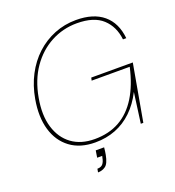

<svg xmlns="http://www.w3.org/2000/svg" viewBox="-157 -835 1039 1142"><g transform="rotate(-20 362.5 -263.5)"><path d="M314 12Q219 12 156.5 -34.5Q94 -81 70 -163Q46 -245 65 -353Q79 -433 113.5 -499Q148 -565 199.5 -612.5Q251 -660 315.5 -686Q380 -712 453 -712Q563 -712 625.5 -659.5Q688 -607 698 -508H677Q668 -591 613.5 -641.5Q559 -692 451 -692Q363 -692 287 -651.5Q211 -611 158.5 -535.5Q106 -460 87 -353Q68 -248 91.5 -170.5Q115 -93 173 -50.5Q231 -8 318 -8Q408 -8 475.5 -46Q543 -84 589 -158.5Q635 -233 659 -341H418L422 -359H685L621 0H605L631 -192Q597 -125 549.5 -79.5Q502 -34 443 -11Q384 12 314 12ZM267 185 271 163Q295 163 306 149.5Q317 136 321 113L324 101H292L299 57H352Q351 68 349.5 80Q348 92 346 102Q336 155 315 170Q294 185 267 185Z"/></g></svg>

Font: DM Sans Thin
Style: Italic
Weight: 250
Italic angle: -10°
Designer: Colophon Foundry, Jonny Pinhorn
Foundry: Colophon Foundry
Version: Version 4.004;gftools[0.9.30]